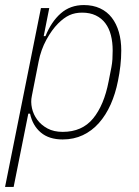

<svg xmlns="http://www.w3.org/2000/svg" viewBox="-21 -540 549 760"><path d="M141 -508H174L152 -397H159Q182 -454 219.5 -487Q257 -520 311 -520Q347 -520 375 -507Q403 -494 421.5 -470Q440 -446 449.5 -413Q459 -380 459 -340Q459 -310 455.5 -279.5Q452 -249 446 -220Q436 -169 417 -126.5Q398 -84 370.5 -53Q343 -22 307 -5Q271 12 227 12Q173 12 140.5 -15.5Q108 -43 98 -90H91L33 200H-1ZM227 -18Q304 -18 347.5 -71Q391 -124 409 -218L420 -274Q423 -290 424 -305.5Q425 -321 425 -340Q425 -373 418 -400.5Q411 -428 396 -448Q381 -468 358 -479Q335 -490 304 -490Q276 -490 254 -480Q232 -470 209 -447Q184 -422 162.5 -382.5Q141 -343 132 -297L105 -160Q100 -137 105.5 -112Q111 -87 126.5 -66Q142 -45 167 -31.5Q192 -18 227 -18Z"/></svg>

Font: IBM Plex Sans Cond ExtLt
Style: Italic
Weight: 200
Width: 3
Italic angle: -11°
Designer: Mike Abbink, Paul van der Laan, Pieter van Rosmalen
Foundry: Bold Monday
Version: Version 1.3